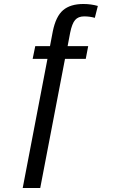

<svg xmlns="http://www.w3.org/2000/svg" viewBox="-20 -730 596 962"><path d="M455.1 -640.6Q430.2 -647.9 401.4 -647.9Q372.1 -647.9 356.4 -629.9Q340.8 -611.8 331.5 -565.9L318.8 -499H421.9L409.7 -435.1H305.7L181.6 211.9H93.8L217.8 -435.1H143.6L156.7 -499H230.5L244.6 -573.2Q259.8 -647.9 296.1 -679Q332.5 -710 397.5 -710Q436 -710 470.2 -700.2Z"/></svg>

Font: Arial
Style: Regular
Weight: 400
Designer: Steve Matteson
Foundry: Ascender Corporation
Version: Version 2.00.3